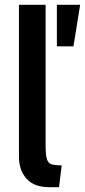

<svg xmlns="http://www.w3.org/2000/svg" viewBox="-20 -770 354 800"><path d="M59 -116V-750H170V-168Q170 -126 175 -108.5Q180 -91 193 -86Q206 -81 237 -81L226 10H186Q122 10 90.5 -25.5Q59 -61 59 -116ZM217 -750H314L286 -577H217Z"/></svg>

Font: Cabin SemiBold
Style: Regular
Weight: 600
Designer: Pablo Impallari
Foundry: Pablo Impallari. http://www.impallari.com Igino Marini. http://www.ikern.com
Version: Version 2.200